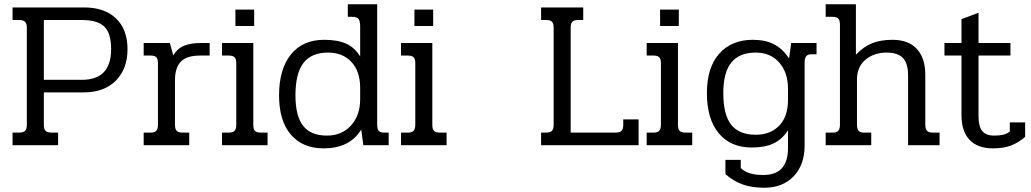

<svg xmlns="http://www.w3.org/2000/svg" viewBox="-20 -682 4845 902"><path d="M39 -59H68Q90 -59 98 -67.5Q106 -76 106 -95V-552Q106 -571 98 -579.5Q90 -588 68 -588H39V-647H376Q471 -647 525 -595.5Q579 -544 579 -451Q579 -358 524 -303Q469 -248 375 -248H186V-95Q186 -76 194 -67.5Q202 -59 224 -59H253V0H39ZM365 -307Q502 -307 502 -451Q502 -527 469.5 -557.5Q437 -588 365 -588H186V-307Z M655 -59H687Q706 -59 714 -67.5Q722 -76 722 -96V-385Q722 -405 714.5 -413Q707 -421 688 -421H655V-480H778L794 -422Q814 -455 845.5 -467.5Q877 -480 925 -480H965V-421H921Q857 -421 829.5 -392.5Q802 -364 802 -304V-96Q802 -76 810 -67.5Q818 -59 837 -59H869V0H655Z M1086 -637H1174V-560H1086ZM1023 -59H1055Q1074 -59 1082 -67.5Q1090 -76 1090 -96V-385Q1090 -405 1082 -413Q1074 -421 1055 -421H1023V-480H1170V-95Q1170 -75 1178 -67Q1186 -59 1205 -59H1237V0H1023Z M1291 -234Q1291 -357 1346.5 -426Q1402 -495 1503 -495Q1566 -495 1606 -477Q1646 -459 1672 -417V-557Q1672 -583 1664.5 -593Q1657 -603 1633 -603H1614V-662H1752V-98Q1752 -76 1759 -67.5Q1766 -59 1784 -59H1806V0H1687L1677 -73Q1648 -27 1604 -6Q1560 15 1500 15Q1402 15 1346.5 -49.5Q1291 -114 1291 -234ZM1672 -216V-269Q1672 -347 1631 -391Q1590 -435 1521 -435Q1443 -435 1405.5 -386Q1368 -337 1368 -234Q1368 -137 1404 -91Q1440 -45 1516 -45Q1586 -45 1629 -92.5Q1672 -140 1672 -216Z M1927 -637H2015V-560H1927ZM1864 -59H1896Q1915 -59 1923 -67.5Q1931 -76 1931 -96V-385Q1931 -405 1923 -413Q1915 -421 1896 -421H1864V-480H2011V-95Q2011 -75 2019 -67Q2027 -59 2046 -59H2078V0H1864Z M2522 -59H2543Q2565 -59 2573 -67.5Q2581 -76 2581 -96V-552Q2581 -572 2573 -580Q2565 -588 2546 -588H2522V-647H2720V-588H2696Q2677 -588 2669 -580Q2661 -572 2661 -552V-59H2871Q2891 -59 2899.5 -67Q2908 -75 2908 -95V-121H2980V0H2522Z M3081 -637H3169V-560H3081ZM3018 -59H3050Q3069 -59 3077 -67.5Q3085 -76 3085 -96V-385Q3085 -405 3077 -413Q3069 -421 3050 -421H3018V-480H3165V-95Q3165 -75 3173 -67Q3181 -59 3200 -59H3232V0H3018Z M3388 136V69H3460V108Q3479 125 3504 132.5Q3529 140 3565 140Q3626 140 3654 107.5Q3682 75 3682 13V-70Q3654 -27 3613.5 -8Q3573 11 3512 11Q3412 11 3356.5 -56Q3301 -123 3301 -245Q3301 -365 3359 -430Q3417 -495 3517 -495Q3575 -495 3616 -474Q3657 -453 3687 -407L3697 -480H3816V-427H3792Q3774 -427 3767 -417.5Q3760 -408 3760 -386V3Q3760 92 3708.5 146Q3657 200 3571 200Q3511 200 3467.5 184Q3424 168 3388 136ZM3682 -213V-264Q3682 -341 3641 -388Q3600 -435 3530 -435Q3454 -435 3416 -388.5Q3378 -342 3378 -245Q3378 -143 3415 -96Q3452 -49 3531 -49Q3600 -49 3641 -92Q3682 -135 3682 -213Z M3859 -59H3891Q3910 -59 3918 -67.5Q3926 -76 3926 -96V-567Q3926 -587 3918 -595Q3910 -603 3891 -603H3859V-662H4001V-425Q4036 -462 4076 -478.5Q4116 -495 4173 -495Q4248 -495 4287.5 -452Q4327 -409 4327 -330V-96Q4327 -76 4335 -67.5Q4343 -59 4362 -59H4394V0H4246V-329Q4246 -385 4221.5 -410Q4197 -435 4145 -435Q4086 -435 4046 -401.5Q4006 -368 4006 -309V-96Q4006 -76 4013.5 -67.5Q4021 -59 4040 -59H4073V0H3859Z M4497 -141V-421H4417V-480H4497V-592L4577 -622V-480H4727V-421H4577V-137Q4577 -88 4594.5 -66.5Q4612 -45 4650 -45Q4676 -45 4693 -49Q4710 -53 4724 -64V-107H4796V-39Q4765 -12 4730 1.5Q4695 15 4645 15Q4573 15 4535 -25Q4497 -65 4497 -141Z"/></svg>

Font: Pridi Light
Style: Regular
Weight: 300
Version: Version 1.002